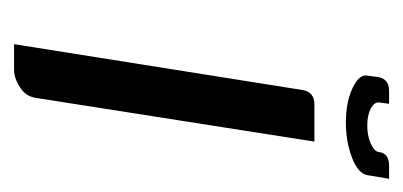

<svg xmlns="http://www.w3.org/2000/svg" viewBox="-174 -414 587 280"><g transform="rotate(90 120.0 -273.5)"><path d="M43.9 0 110.8 -420.9Q113.8 -438 131.8 -438H186L122.1 -30.8Q119.6 -16.6 106.9 -8.8Q93.8 0 81.1 0ZM89.8 -515.1 91.8 -530.8Q94.7 -546.9 111.8 -546.9H130.9L128.9 -532.2Q128.4 -524.9 138.2 -520Q147.9 -515.1 162.6 -515.1Q177.2 -515.1 188.5 -520Q200.7 -525.4 201.2 -532.2Q203.1 -546.9 221.2 -546.9H240.2L234.9 -515.1Q232.4 -502 210.4 -493.2Q186.5 -483.9 158.2 -483.9Q128.4 -483.9 107.9 -493.7Q87.4 -503.4 89.8 -515.1Z"/></g></svg>

Font: Hhenum
Style: Italic
Weight: 400
Designer: T. Christopher White
Version: Version 1.0